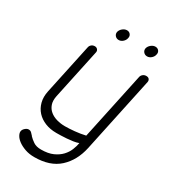

<svg xmlns="http://www.w3.org/2000/svg" viewBox="-219 -833 991 1123"><g transform="rotate(30 277.0 -271.0)"><path d="M446 -18Q426 75 365.5 130.5Q305 186 199 186Q164 186 136 176Q108 166 89 152Q70 138 61 121.5Q52 105 55 93Q57 82 68.5 72Q80 62 91 62Q102 62 110 69L126 86H125Q139 101 159 114.5Q179 128 211 128Q259 128 291 113.5Q323 99 343 77.5Q363 56 373 31Q383 6 387 -17Q371 -11 350.5 -8Q330 -5 309.5 -3.5Q289 -2 272 -1.5Q255 -1 246 -1H239Q198 -1 164.5 -14.5Q131 -28 108.5 -52.5Q86 -77 77 -111.5Q68 -146 77 -188L149 -526Q151 -537 160 -545Q169 -553 183 -553Q194 -553 201 -545Q208 -537 206 -526L134 -188Q127 -154 135.5 -130Q144 -106 163 -90.5Q182 -75 208.5 -67.5Q235 -60 264 -60Q292 -60 328.5 -63.5Q365 -67 400 -75L496 -526Q498 -537 507.5 -545Q517 -553 530 -553Q544 -553 550 -545Q556 -537 554 -526ZM253 -691Q257 -706 270.5 -717Q284 -728 299 -728Q314 -728 322.5 -717Q331 -706 327 -691Q324 -676 311.5 -665Q299 -654 284 -654Q269 -654 259.5 -665Q250 -676 253 -691ZM445 -691Q449 -706 462.5 -717Q476 -728 491 -728Q506 -728 514.5 -717Q523 -706 519 -691Q516 -676 503.5 -665Q491 -654 476 -654Q461 -654 451.5 -665Q442 -676 445 -691Z"/></g></svg>

Font: VDS
Style: Thin Italic
Weight: 100
Width: 0
Designer: artmaker
Foundry: artmaker
Version: Version 1.000 2012 initial release